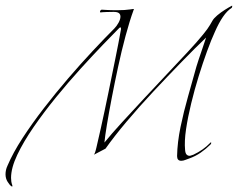

<svg xmlns="http://www.w3.org/2000/svg" viewBox="-48 -569 861 695"><path d="M-4 100Q-1 109 -7 105Q-13 101 -20.5 89Q-28 77 -28 62Q-28 46 -21 31Q-1 -16 33.5 -69Q68 -122 110.5 -177Q153 -232 198.5 -285Q244 -338 287.5 -384.5Q331 -431 366 -466Q374 -474 381 -486.5Q388 -499 388 -509Q388 -517 382.5 -521.5Q377 -526 363 -526Q354 -526 338 -525.5Q322 -525 316 -524Q314 -524 314 -526Q314 -532 320 -534Q320 -534 337 -533Q354 -532 375 -532Q405 -532 424 -535Q430 -536 434 -536.5Q438 -537 436 -534Q421 -493 406.5 -439Q392 -385 379.5 -327Q367 -269 356.5 -214.5Q346 -160 339 -117.5Q332 -75 330 -53Q356 -85 393.5 -126Q431 -167 473 -212Q515 -257 556 -300.5Q597 -344 631.5 -381Q666 -418 687 -444Q705 -466 712 -478.5Q719 -491 721 -494Q726 -503 738.5 -513.5Q751 -524 766 -533.5Q781 -543 791 -548Q793 -550 792.5 -545.5Q792 -541 790 -540Q774 -530 759 -508Q744 -486 730 -454Q717 -426 701.5 -383.5Q686 -341 671 -292.5Q656 -244 644 -194.5Q632 -145 625.5 -101.5Q619 -58 622 -26Q623 -14 627.5 -9.5Q632 -5 638 -5Q641 -5 644.5 -6.5Q648 -8 652 -9Q688 -26 712 -51Q716 -56 716.5 -52.5Q717 -49 714 -46Q698 -30 678.5 -16.5Q659 -3 636 5Q630 7 622.5 10Q615 13 608 13Q593 13 593 -4Q594 -54 605.5 -109.5Q617 -165 633 -221Q649 -277 663 -328Q671 -354 681 -382.5Q691 -411 698 -433Q659 -396 609.5 -345Q560 -294 508 -238.5Q456 -183 410.5 -129Q365 -75 334 -31L294 -10Q293 -10 292.5 -9.5Q292 -9 291 -9Q295 -9 301 -35Q307 -61 317 -105Q331 -168 344.5 -234Q358 -300 370 -359Q382 -418 389 -458Q391 -465 389.5 -468.5Q388 -472 383 -467Q362 -446 325 -407.5Q288 -369 243.5 -320Q199 -271 155 -217Q111 -163 74 -109.5Q37 -56 14.5 -8.5Q-8 39 -8 75Q-8 89 -4 100Z"/></svg>

Font: Explora
Style: Regular
Weight: 400
Designer: Robert E. Leuschke
Foundry: Robert E. Leuschke
Version: Version 1.010